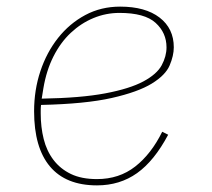

<svg xmlns="http://www.w3.org/2000/svg" viewBox="-20 -548 640 580"><path d="M273 12Q179 12 131 -45Q83 -102 83 -212Q83 -276 102 -333Q121 -390 155.5 -433.5Q190 -477 237.5 -502.5Q285 -528 343 -528Q419 -528 462 -495Q505 -462 505 -405Q505 -380 492.5 -350.5Q480 -321 438.5 -295.5Q397 -270 317.5 -252Q238 -234 104 -231Q103 -223 103 -214.5Q103 -206 103 -205Q103 -164 112 -128Q121 -92 141.5 -65Q162 -38 194 -22.5Q226 -7 273 -7Q340 -7 388.5 -45Q437 -83 470 -150L488 -141Q446 -62 394 -25Q342 12 273 12ZM341 -509Q300 -509 262.5 -493.5Q225 -478 194 -449Q163 -420 141.5 -377.5Q120 -335 111 -281L106 -250Q224 -252 298 -266Q372 -280 413 -302Q454 -324 468.5 -351Q483 -378 483 -405Q483 -449 450 -479Q417 -509 341 -509Z"/></svg>

Font: IBM Plex Mono Thin
Style: Italic
Weight: 100
Italic angle: -9°
Monospace: yes
Designer: Mike Abbink, Paul van der Laan, Pieter van Rosmalen
Foundry: Bold Monday
Version: Version 2.3